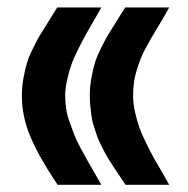

<svg xmlns="http://www.w3.org/2000/svg" viewBox="-20 -502 507 519"><path d="M237.3 -452.6Q220.7 -423.8 212.6 -409.7Q204.6 -395.5 191.7 -369.6Q178.7 -343.8 172.6 -326.2Q166.5 -308.6 161.4 -285.9Q156.2 -263.2 156.2 -242.7Q156.2 -225.1 158.9 -207.5Q161.6 -189.9 168.5 -170.9Q175.3 -151.9 180.9 -137.5Q186.5 -123 198.2 -101.1Q210 -79.1 216.6 -67.6Q223.1 -56.2 237.3 -31.7L253.9 -2.4H220.2H146H135.7L129.9 -11.2Q86.4 -76.2 62.7 -131.3Q39.1 -186.5 39.1 -242.7Q39.1 -267.1 43.5 -291.3Q47.9 -315.4 53 -332.3Q58.1 -349.1 69.8 -372.6Q81.5 -396 87.6 -406.2Q93.8 -416.5 109.4 -441.2Q125 -465.8 128.9 -472.7L134.8 -481.9H145.5H220.2H253.9ZM420.9 -452.6Q415 -442.9 404.3 -425Q393.6 -407.2 387.7 -397Q381.8 -386.7 373 -370.4Q364.3 -354 359.4 -341.1Q354.5 -328.1 349.4 -311.8Q344.2 -295.4 342 -278.1Q339.8 -260.7 339.8 -242.7Q339.8 -221.7 345 -199Q350.1 -176.3 356.2 -158.7Q362.3 -141.1 375.2 -115Q388.2 -88.9 396 -74.7Q403.8 -60.5 420.9 -31.7L437.5 -2.4H403.8H329.6H319.3L313.5 -11.2Q312.5 -12.7 301.3 -29.3Q290 -45.9 288.1 -49.1Q286.1 -52.2 276.1 -67.9Q266.1 -83.5 263.4 -89.4Q260.7 -95.2 252.9 -110.4Q245.1 -125.5 242.4 -134.3Q239.7 -143.1 234.6 -158Q229.5 -172.9 227.8 -184.8Q226.1 -196.8 224.4 -212.2Q222.7 -227.5 222.7 -242.7Q222.7 -267.1 227.1 -291.3Q231.4 -315.4 236.6 -332.3Q241.7 -349.1 253.4 -372.6Q265.1 -396 271.2 -406.2Q277.3 -416.5 293 -441.2Q308.6 -465.8 312.5 -472.7L318.4 -481.9H329.1H403.8H437.5Z"/></svg>

Font: Shabnam FD-WOL
Style: Bold-FD-WOL
Weight: 700
Foundry: DejaVu fonts team - Redesigned by Saber Rastikerdar - Based on Vazir font
Version: Version 5.0.0